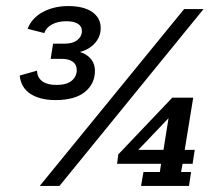

<svg xmlns="http://www.w3.org/2000/svg" viewBox="-20 -613 702 633"><path d="M163 -283Q112 -283 80.5 -303.5Q49 -324 45 -364L102 -380Q103 -357 119.5 -345Q136 -333 166 -333Q200 -333 216.5 -347Q233 -361 233 -382Q233 -400 220 -409.5Q207 -419 183 -419H147L155 -469H193Q220 -469 235 -481Q250 -493 250 -511Q250 -526 237 -534.5Q224 -543 198 -543Q171 -543 151.5 -532.5Q132 -522 126 -504L71 -518Q85 -554 121.5 -573.5Q158 -593 205 -593Q256 -593 284 -573.5Q312 -554 312 -520Q312 -498 300.5 -480.5Q289 -463 269.5 -452Q250 -441 224 -438L219 -445Q252 -444 272.5 -426Q293 -408 293 -379Q293 -337 260 -310Q227 -283 163 -283ZM111 0 587 -583H651L176 0ZM445 0 453 -46H507L511 -73H366L370 -104L548 -291H617L589 -119H622L615 -73H582L577 -46H610L603 0ZM416 -98 403 -119H519L541 -257L562 -251Z"/></svg>

Font: Rokkitt Medium
Style: Italic
Weight: 500
Italic angle: -9°
Designer: Vernon Adams
Foundry: Vernon Adams
Version: Version 3.103